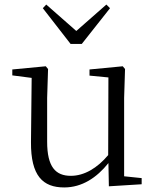

<svg xmlns="http://www.w3.org/2000/svg" viewBox="-20 -809 688 843"><path d="M458 9 602 0V-27L525 -35V-379L529 -506L519 -518L373 -504V-477L456 -469L455 -128C407 -71 350 -37 291 -37C224 -37 187 -76 187 -187V-379L191 -506L181 -518L34 -504V-478L119 -467L116 -185C115 -37 168 14 262 14C340 14 405 -29 456 -93ZM183 -789 168 -773 290 -616H339L463 -773L447 -789L315 -673Z"/></svg>

Font: Source Han Serif CN Light
Style: Regular
Weight: 300
Designer: Ryoko NISHIZUKA 西塚涼子 (kana & ideographs); Frank Grießhammer (Latin, Greek & Cyrillic); Wenlong ZHANG 张文龙 (bopomofo); San
Foundry: Adobe
Version: Version 2.003;hotconv 1.1.1;makeotfexe 2.6.0